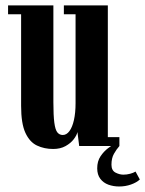

<svg xmlns="http://www.w3.org/2000/svg" viewBox="-20 -543 540 714"><path d="M177.5 11Q144.5 11 117.5 -1.8Q90.5 -14.5 74.5 -49Q58.5 -83.5 58.5 -149.5V-490H10V-523H178.5V-163Q178.5 -113.5 182 -87Q185.5 -60.5 193.2 -50.8Q201 -41 213.5 -41Q227.5 -41 238.2 -55.5Q249 -70 255 -96.8Q261 -123.5 261 -159V-490H217.5V-523H381V-33H424V0H274.5L268 -52Q265.5 -40 254.2 -25.2Q243 -10.5 223.8 0.2Q204.5 11 177.5 11ZM423 150.5Q402 150.5 383.2 143.8Q364.5 137 353 121.8Q341.5 106.5 341.5 83Q341.5 56.5 353.8 38.2Q366 20 382 8Q398 -4 410 -11L424 0Q413 12.5 403.8 28.8Q394.5 45 394.5 69.5Q394.5 91 409.5 98.8Q424.5 106.5 438.5 106.5Q451.5 106.5 463.8 103.2Q476 100 484 95L500 124.5Q487.5 136 467 143.2Q446.5 150.5 423 150.5Z"/></svg>

Font: Imbue 24pt
Style: Bold
Weight: 700
Designer: Tyler Finck
Foundry: Etcetera Type Company
Version: Version 1.102